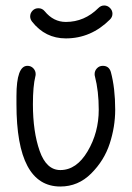

<svg xmlns="http://www.w3.org/2000/svg" viewBox="-20 -680 480 700"><path d="M90 -620Q90 -632 98.5 -641Q107 -650 120 -650Q134 -650 143 -639Q175 -600 220 -600Q288 -600 339 -651Q348 -660 360 -660Q372 -660 381 -651Q390 -642 390 -630Q390 -618 381 -609Q312 -540 220 -540Q145 -540 97 -601Q90 -610 90 -620ZM325 -410Q325 -422 333.5 -431Q342 -440 355 -440Q377 -440 384 -418Q400 -359 400 -280Q400 -218 380 -156.5Q360 -95 312.5 -47.5Q265 0 200 0Q40 0 40 -300V-330Q40 -440 80 -440Q93 -440 101.5 -431Q110 -422 110 -410Q110 -405 109 -402Q100 -366 100 -300Q100 -200 124.5 -130Q149 -60 200 -60Q259 -60 299.5 -128.5Q340 -197 340 -280Q340 -348 326 -402Q325 -405 325 -410Z"/></svg>

Font: Pecita
Style: Book
Weight: 400
Width: 7
Version: Version 4.3